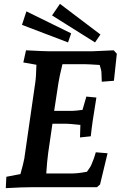

<svg xmlns="http://www.w3.org/2000/svg" viewBox="-20 -971 639 996"><path d="M13 -54 86 -68Q102 -125 106 -148L163 -543Q167 -567 169 -635L101 -647L115 -710Q213 -705 233 -705H458Q475 -705 570 -710L586 -692L571 -552L508 -547L506 -599Q506 -605 497 -634Q437 -638 419 -638H304Q288 -573 283 -540L261 -396H357Q368 -396 408 -401L428 -470L480 -465Q457 -328 451 -264L395 -258L397 -323Q339 -329 328 -329H252L230 -178Q224 -134 220 -71H349Q384 -71 431 -80Q450 -105 455 -119Q461 -132 467 -149Q473 -166 477 -181L538 -176L499 -14L483 0H368H151Q95 0 10 5ZM250 -891 291 -951 501 -792 473 -751ZM94 -842 117 -912 349 -798 333 -751Z"/></svg>

Font: Andada Pro
Style: Bold Italic
Weight: 700
Italic angle: -7°
Designer: Carolina Giovagnoli
Foundry: Huerta Tipografica
Version: Version 3.005; ttfautohint (v1.8.4)